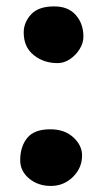

<svg xmlns="http://www.w3.org/2000/svg" viewBox="-20 -572 334 609"><path d="M162.4 -371.8Q118.8 -371.8 87 -397.2Q55.2 -422.6 55.2 -469.1Q55.2 -500.6 78.4 -526.1Q101.6 -551.7 151.8 -551.7Q196.7 -551.7 220.6 -524.1Q244.6 -496.6 244.6 -455.8Q244.6 -435.6 232.7 -416.4Q220.9 -397.2 202.1 -384.5Q183.2 -371.8 162.4 -371.8ZM141.3 17.8Q100.6 17.8 72.3 -5.8Q44.1 -29.3 44.1 -63.8Q44.1 -106.9 66.3 -134.4Q88.6 -161.9 139.2 -161.9Q185 -161.9 212.7 -136.3Q240.3 -110.8 240.3 -79.2Q240.3 -39.3 211.3 -10.8Q182.3 17.8 141.3 17.8Z"/></svg>

Font: Playpen Sans Arabic
Style: Regular
Weight: 400
Designer: Azza Alameddine, Laura Meseguer, Veronika Burian, José Scaglione
Foundry: TypeTogether
Version: Version 2.000